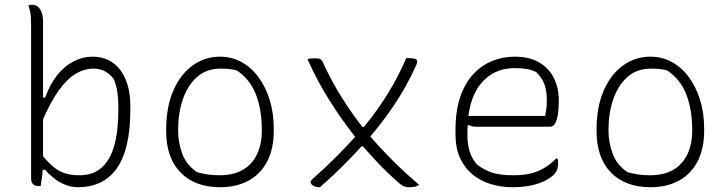

<svg xmlns="http://www.w3.org/2000/svg" viewBox="-20 -773 3040 803"><path d="M150 5Q149 5 147 5Q145 5 143.5 5Q142 5 140 5Q132 5 125 2Q118 -1 114 -8Q110 -15 110 -28Q110 -107 110 -186.5Q110 -266 110 -345.5Q110 -425 110 -504.5Q110 -584 110 -663Q110 -698 108 -714Q106 -730 99 -750Q101 -751 103 -751.5Q105 -752 107 -752.5Q109 -753 111 -753Q113 -753 115 -753Q129 -753 139 -744.5Q149 -736 154.5 -720Q160 -704 160 -680Q160 -608 160 -536Q160 -464 160 -392Q160 -320 160 -248Q160 -176 160 -104Q160 -93 159.5 -82Q159 -71 158.5 -60.5Q158 -50 156.5 -39Q155 -28 153.5 -17Q152 -6 150 5ZM153 -63V-128Q192 -79 226 -59.5Q260 -40 313 -40Q368 -40 404 -71Q440 -102 457.5 -163Q475 -224 475 -315V-324Q475 -357 471.5 -383.5Q468 -410 457 -440Q444 -460 422.5 -473Q401 -486 371 -486Q333 -486 296.5 -464.5Q260 -443 224.5 -393Q189 -343 153 -258V-365H169Q189 -421 219.5 -459Q250 -497 288 -516.5Q326 -536 366 -536Q403 -536 432.5 -522Q462 -508 482.5 -481Q503 -454 514 -416.5Q525 -379 525 -331V-314Q525 -230 510.5 -168.5Q496 -107 467.5 -67.5Q439 -28 398.5 -9Q358 10 307 10Q277 10 251 -1Q225 -12 204.5 -28.5Q184 -45 169 -63Z M900 -536Q948 -536 989 -514Q1030 -492 1060.5 -451Q1091 -410 1108 -355Q1125 -300 1125 -234V-226Q1125 -151 1097.5 -98Q1070 -45 1019.5 -17.5Q969 10 900 10Q848 10 806.5 -5.5Q765 -21 735.5 -51Q706 -81 690.5 -124.5Q675 -168 675 -223V-231Q675 -326 705 -394.5Q735 -463 786 -499.5Q837 -536 900 -536ZM903 -486Q843 -486 803.5 -450.5Q764 -415 744.5 -357Q725 -299 725 -231V-225Q725 -179 741.5 -132Q758 -85 804 -53Q829 -46 851.5 -43Q874 -40 897 -40Q959 -40 998 -64Q1037 -88 1056 -130Q1075 -172 1075 -225V-231Q1075 -314 1050.5 -377.5Q1026 -441 971 -478Q955 -483 938 -484.5Q921 -486 903 -486Z M1266 -526Q1275 -528 1283 -528.5Q1291 -529 1302 -529Q1314 -529 1320 -525.5Q1326 -522 1329 -515Q1365 -436 1409.5 -365Q1454 -294 1506 -229L1521 -211Q1568 -156 1621 -103Q1674 -50 1733 0Q1728 3 1723.5 5Q1719 7 1714.5 8Q1710 9 1704.5 9.5Q1699 10 1692 10Q1679 10 1671 7Q1663 4 1654 -3Q1629 -24 1600.5 -51.5Q1572 -79 1544 -109.5Q1516 -140 1490 -170L1473 -191Q1414 -265 1360.5 -349Q1307 -433 1266 -526ZM1471 -207 1513 -161H1492Q1464 -130 1435 -100.5Q1406 -71 1377 -43.5Q1348 -16 1318 10H1316Q1301 10 1290 3.5Q1279 -3 1279 -11Q1279 -14 1281 -17.5Q1283 -21 1290 -27Q1340 -71 1385 -116Q1430 -161 1471 -207ZM1687 -530Q1708 -530 1716.5 -526.5Q1725 -523 1725 -517Q1725 -513 1724 -509.5Q1723 -506 1721 -501Q1680 -410 1629 -334.5Q1578 -259 1521 -193L1483 -242H1502Q1535 -282 1566 -326.5Q1597 -371 1625.5 -421.5Q1654 -472 1679 -530Z M2132 -536Q2194 -536 2235 -512Q2276 -488 2296.5 -446.5Q2317 -405 2317 -354V-350Q2317 -325 2314 -300.5Q2311 -276 2303 -259.5Q2295 -243 2280 -243H1971Q1962 -243 1954 -245Q1946 -247 1941 -250L1926 -241L1922 -288H2260Q2263 -303 2265 -318.5Q2267 -334 2267 -351Q2267 -396 2256 -423Q2245 -450 2222 -472Q2203 -481 2182.5 -484.5Q2162 -488 2131 -488Q2043 -488 1989 -420.5Q1935 -353 1935 -222V-205Q1935 -169 1944.5 -139Q1954 -109 1974 -86Q2005 -61 2040 -50.5Q2075 -40 2127 -40Q2167 -40 2197.5 -47Q2228 -54 2254.5 -69.5Q2281 -85 2306 -110H2312Q2313 -107 2313.5 -102Q2314 -97 2314 -89Q2314 -73 2309.5 -62Q2305 -51 2297 -43Q2281 -27 2255.5 -15Q2230 -3 2196.5 3.5Q2163 10 2123 10Q2074 10 2031 -3.5Q1988 -17 1955 -44.5Q1922 -72 1903.5 -113.5Q1885 -155 1885 -211V-229Q1885 -310 1905 -368Q1925 -426 1959.5 -463Q1994 -500 2038.5 -518Q2083 -536 2132 -536Z M2700 -536Q2748 -536 2789 -514Q2830 -492 2860.5 -451Q2891 -410 2908 -355Q2925 -300 2925 -234V-226Q2925 -151 2897.5 -98Q2870 -45 2819.5 -17.5Q2769 10 2700 10Q2648 10 2606.5 -5.5Q2565 -21 2535.5 -51Q2506 -81 2490.5 -124.5Q2475 -168 2475 -223V-231Q2475 -326 2505 -394.5Q2535 -463 2586 -499.5Q2637 -536 2700 -536ZM2703 -486Q2643 -486 2603.5 -450.5Q2564 -415 2544.5 -357Q2525 -299 2525 -231V-225Q2525 -179 2541.5 -132Q2558 -85 2604 -53Q2629 -46 2651.5 -43Q2674 -40 2697 -40Q2759 -40 2798 -64Q2837 -88 2856 -130Q2875 -172 2875 -225V-231Q2875 -314 2850.5 -377.5Q2826 -441 2771 -478Q2755 -483 2738 -484.5Q2721 -486 2703 -486Z"/></svg>

Font: Recursive Monospace Casual Light
Style: Regular
Weight: 300
Version: Version 1.047